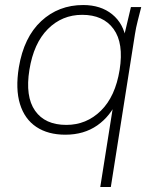

<svg xmlns="http://www.w3.org/2000/svg" viewBox="-20 -528 623 764"><path d="M379 216 434 -131H448Q420 -66 367 -29Q314 8 240 8Q171 8 124.5 -23Q78 -54 59.5 -114Q41 -174 55 -260Q75 -380 144 -444Q213 -508 311 -508Q381 -508 426.5 -471Q472 -434 482 -369H470L501 -500H542Q535 -472 528 -445Q521 -418 517 -392L421 216ZM244 -31Q324 -31 381.5 -87.5Q439 -144 456 -250Q473 -356 432 -412.5Q391 -469 307 -469Q227 -469 170.5 -412.5Q114 -356 97 -250Q80 -144 119.5 -87.5Q159 -31 244 -31Z"/></svg>

Font: Mulish ExtraLight ExtraLight
Style: Italic
Weight: 250
Italic angle: -9°
Version: Version 3.603